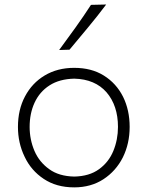

<svg xmlns="http://www.w3.org/2000/svg" viewBox="-20 -800 638 830"><path d="M301 10C349 10 391.4 -1.9 427.1 -25.2C462.9 -48.6 491 -80 511 -119.5C530.5 -159 540.5 -202.9 540.5 -251.4C540.5 -299.5 531 -343.3 511.9 -381.9C492.4 -420.5 464.8 -451 429 -473.3C393.3 -495.7 350.5 -506.7 300.5 -506.7C252.4 -506.7 210 -495.7 173.3 -473.8C136.7 -451.9 108.6 -421.9 88.1 -383.3C67.6 -344.8 57.6 -301 57.6 -251.4C57.6 -205.2 67.1 -162.4 86.2 -122.9C104.8 -82.9 132.4 -51 169 -26.7C205.2 -2.4 249 10 301 10ZM301 -36.7C257.1 -37.6 221 -48.1 192.9 -68.6C164.3 -89 142.9 -115.2 129 -147.6C115.2 -180 108.1 -214.8 108.1 -251.4C108.1 -290 115.2 -325.2 129.5 -356.2C143.8 -387.1 165.2 -412.4 194.3 -431C222.9 -449.5 258.6 -459 301 -460C361 -458.6 407.6 -438.6 440.5 -401C473.3 -362.9 490 -312.9 490 -251.4C490 -214.8 483.3 -180 470 -147.6C456.7 -115.2 436.2 -89 408.1 -68.6C380 -48.1 344.3 -37.6 301 -36.7ZM235.7 -583.8 280.5 -585.2C307.6 -617.6 334.8 -650 361.4 -682.4C388.1 -714.3 413.8 -747.1 439 -780.5L373.3 -779C351.9 -746.2 330 -713.8 306.7 -681.4C283.3 -649 260 -616.7 235.7 -583.8Z"/></svg>

Font: Pinar Light
Style: Regular
Weight: 300
Designer: Amin Abedi
Version: Version 2.00;September 9, 2021;FontCreator 13.0.0.2683 64-bi